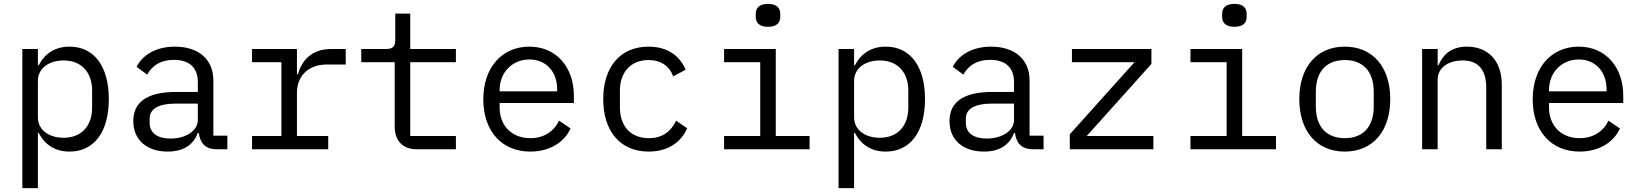

<svg xmlns="http://www.w3.org/2000/svg" viewBox="-20 -768 8440 988"><path d="M95 200H175V-84H179C212 -21 266 12 338 12C464 12 540 -89 540 -258C540 -427 464 -528 338 -528C266 -528 212 -495 179 -432H175V-516H95ZM307 -59C236 -59 175 -96 175 -165V-351C175 -420 236 -457 307 -457C400 -457 454 -395 454 -302V-214C454 -121 400 -59 307 -59Z M1150 0V-70H1078V-354C1078 -463 1001 -528 880 -528C775 -528 709 -478 683 -424L737 -384C764 -431 806 -460 875 -460C953 -460 998 -421 998 -346V-295H888C733 -295 666 -240 666 -145C666 -48 735 12 843 12C927 12 976 -25 998 -84H1003C1009 -36 1033 0 1095 0ZM857 -55C791 -55 750 -83 750 -136V-157C750 -207 793 -235 888 -235H998V-150C998 -97 939 -55 857 -55Z M1277 0H1669V-68H1508V-291C1508 -371 1561 -436 1662 -436H1759V-516H1687C1579 -516 1533 -454 1513 -386H1508V-516H1277V-448H1428V-68H1277Z M2326 0V-68H2091V-448H2326V-516H2091V-698H2014V-563C2014 -528 2001 -516 1967 -516H1839V-448H2011V-118C2011 -49 2047 0 2125 0Z M2709 12C2811 12 2885 -38 2916 -107L2857 -147C2830 -91 2778 -57 2709 -57C2612 -57 2551 -123 2551 -214V-238H2933V-276C2933 -422 2843 -528 2704 -528C2564 -528 2467 -422 2467 -257C2467 -94 2561 12 2709 12ZM2704 -462C2789 -462 2847 -400 2847 -309V-298H2551V-305C2551 -395 2616 -462 2704 -462Z M3318 12C3421 12 3486 -39 3516 -108L3459 -147C3433 -91 3388 -57 3319 -57C3222 -57 3170 -123 3170 -214V-302C3170 -393 3223 -459 3317 -459C3381 -459 3425 -428 3444 -375L3508 -409C3479 -479 3417 -528 3317 -528C3171 -528 3084 -422 3084 -258C3084 -95 3170 12 3318 12Z M3932 -630C3978 -630 3995 -652 3995 -681V-697C3995 -726 3978 -748 3932 -748C3886 -748 3869 -726 3869 -697V-681C3869 -652 3886 -630 3932 -630ZM3706 0H4146V-68H3972V-516H3706V-448H3892V-68H3706Z M4295 200H4375V-84H4379C4412 -21 4466 12 4538 12C4664 12 4740 -89 4740 -258C4740 -427 4664 -528 4538 -528C4466 -528 4412 -495 4379 -432H4375V-516H4295ZM4507 -59C4436 -59 4375 -96 4375 -165V-351C4375 -420 4436 -457 4507 -457C4600 -457 4654 -395 4654 -302V-214C4654 -121 4600 -59 4507 -59Z M5350 0V-70H5278V-354C5278 -463 5201 -528 5080 -528C4975 -528 4909 -478 4883 -424L4937 -384C4964 -431 5006 -460 5075 -460C5153 -460 5198 -421 5198 -346V-295H5088C4933 -295 4866 -240 4866 -145C4866 -48 4935 12 5043 12C5127 12 5176 -25 5198 -84H5203C5209 -36 5233 0 5295 0ZM5057 -55C4991 -55 4950 -83 4950 -136V-157C4950 -207 4993 -235 5088 -235H5198V-150C5198 -97 5139 -55 5057 -55Z M5915 0V-68H5572L5905 -439V-516H5496V-448H5818L5485 -77V0Z M6332 -630C6378 -630 6395 -652 6395 -681V-697C6395 -726 6378 -748 6332 -748C6286 -748 6269 -726 6269 -697V-681C6269 -652 6286 -630 6332 -630ZM6106 0H6546V-68H6372V-516H6106V-448H6292V-68H6106Z M6900 12C7045 12 7134 -94 7134 -258C7134 -422 7045 -528 6900 -528C6755 -528 6666 -422 6666 -258C6666 -94 6755 12 6900 12ZM6900 -57C6811 -57 6751 -110 6751 -221V-295C6751 -406 6811 -459 6900 -459C6989 -459 7049 -406 7049 -295V-221C7049 -110 6989 -57 6900 -57Z M7378 0V-358C7378 -426 7442 -457 7506 -457C7585 -457 7628 -411 7628 -317V0H7708V-331C7708 -456 7637 -528 7529 -528C7444 -528 7404 -483 7382 -432H7378V-516H7298V0Z M8109 12C8211 12 8285 -38 8316 -107L8257 -147C8230 -91 8178 -57 8109 -57C8012 -57 7951 -123 7951 -214V-238H8333V-276C8333 -422 8243 -528 8104 -528C7964 -528 7867 -422 7867 -257C7867 -94 7961 12 8109 12ZM8104 -462C8189 -462 8247 -400 8247 -309V-298H7951V-305C7951 -395 8016 -462 8104 -462Z"/></svg>

Font: IBM Plex Mono
Style: Regular
Weight: 400
Monospace: yes
Designer: Mike Abbink, Paul van der Laan, Pieter van Rosmalen
Foundry: Bold Monday
Version: Version 2.004